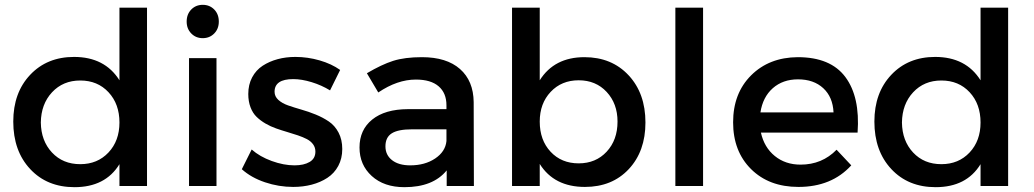

<svg xmlns="http://www.w3.org/2000/svg" viewBox="-20 -774 4305 799"><path d="M35.2 -268.1Q35.2 -388.2 105.5 -462.6Q175.8 -537.1 288.1 -537.1Q416 -537.1 477.1 -439.9V-742.2H591.8V0H477.1V-90.8Q418.5 4.9 290 4.9Q175.8 4.9 105.5 -70.6Q35.2 -146 35.2 -268.1ZM149.9 -264.2Q150.9 -188 196.3 -139.4Q241.7 -90.8 314 -90.8Q385.7 -90.8 431.4 -139.4Q477.1 -188 477.1 -264.2Q477.1 -341.3 431.6 -390.1Q386.2 -439 314 -439Q242.2 -439 196.5 -389.9Q150.9 -340.8 149.9 -264.2Z M756.8 -684.1Q756.8 -714.8 775.9 -734.4Q794.9 -753.9 823.7 -753.9Q852.5 -753.9 871.6 -734.4Q890.6 -714.8 890.6 -684.1Q890.6 -654.3 871.6 -634.8Q852.5 -615.2 823.7 -615.2Q794.9 -615.2 775.9 -634.8Q756.8 -654.3 756.8 -684.1ZM766.6 0V-532.2H880.9V0Z M986.3 -69.8 1027.3 -151.9Q1061 -122.1 1110.8 -104Q1160.6 -85.9 1205.6 -85.9Q1244.6 -85.9 1268.6 -100.1Q1292.5 -114.3 1292.5 -143.1Q1292.5 -160.2 1283 -173.3Q1273.4 -186.5 1257.1 -195.1Q1240.7 -203.6 1219.7 -210.7Q1198.7 -217.8 1175.5 -224.6Q1152.3 -231.4 1129.2 -239.5Q1106 -247.6 1085 -259.8Q1064 -272 1047.9 -287.6Q1031.7 -303.2 1022.5 -327.6Q1013.2 -352.1 1013.2 -382.8Q1013.2 -421.9 1029.3 -452.1Q1045.4 -482.4 1073.2 -500.5Q1101.1 -518.6 1135.5 -527.8Q1169.9 -537.1 1209.5 -537.1Q1260.3 -537.1 1310.1 -522.7Q1359.9 -508.3 1395.5 -482.9L1353.5 -397.9Q1318.4 -419.4 1276.9 -432.1Q1235.4 -444.8 1200.2 -444.8Q1122.6 -444.8 1122.6 -392.1Q1122.6 -372.6 1138.2 -358.4Q1153.8 -344.2 1178.7 -335.4Q1203.6 -326.7 1233.6 -318.1Q1263.7 -309.6 1293.7 -297.4Q1323.7 -285.2 1348.6 -268.3Q1373.5 -251.5 1388.9 -222.2Q1404.3 -192.9 1404.3 -153.8Q1404.3 -114.3 1387.7 -83.5Q1371.1 -52.7 1342.3 -33.9Q1313.5 -15.1 1277.3 -5.6Q1241.2 3.9 1200.2 3.9Q1140.1 3.9 1082.8 -15.4Q1025.4 -34.7 986.3 -69.8Z M1476.1 -160.2Q1476.1 -233.9 1529.1 -276.6Q1582 -319.3 1677.2 -319.8H1837.9V-335.9Q1837.9 -386.7 1805.4 -414.8Q1772.9 -442.9 1710.9 -442.9Q1633.3 -442.9 1554.2 -389.2L1506.8 -469.2Q1567.9 -505.4 1616.2 -520.8Q1664.6 -536.1 1735.8 -536.1Q1838.4 -536.1 1894.3 -486.8Q1950.2 -437.5 1951.2 -349.1L1952.1 0H1838.9V-64.9Q1782.2 4.9 1663.1 4.9Q1578.1 4.9 1527.1 -41.5Q1476.1 -87.9 1476.1 -160.2ZM1584 -165Q1584 -128.9 1611.6 -107.4Q1639.2 -85.9 1687 -85.9Q1748.5 -85.9 1791 -114.5Q1833.5 -143.1 1837.9 -187V-235.8H1693.8Q1636.7 -235.8 1610.4 -219.2Q1584 -202.6 1584 -165Z M2110.8 0V-742.2H2226.1V-439.9Q2286.6 -536.1 2412.1 -536.1Q2525.4 -536.1 2595.7 -460.9Q2666 -385.7 2666 -264.2Q2666 -144.5 2596.7 -70.3Q2527.3 3.9 2414.1 3.9Q2286.1 3.9 2226.1 -91.8V0ZM2226.1 -268.1Q2226.1 -190.9 2271.2 -142.6Q2316.4 -94.2 2388.2 -94.2Q2459.5 -94.2 2504.6 -142.8Q2549.8 -191.4 2549.8 -268.1Q2549.8 -342.8 2504.6 -391.4Q2459.5 -439.9 2388.2 -439.9Q2316.9 -439.9 2271.5 -391.6Q2226.1 -343.3 2226.1 -268.1Z M2790.5 0V-742.2H2905.8V0Z M3299.8 -536.1Q3436.5 -536.1 3498 -453.4Q3559.6 -370.6 3548.8 -222.2H3146.5Q3160.2 -160.6 3204.3 -124.8Q3248.5 -88.9 3311.5 -88.9Q3400.9 -88.9 3461.4 -150.9L3522.5 -85.9Q3440.9 3.9 3302.7 3.9Q3180.2 3.9 3105.5 -70.3Q3030.8 -144.5 3030.8 -265.1Q3030.8 -385.7 3105.7 -460.4Q3180.7 -535.2 3299.8 -536.1ZM3144.5 -306.2H3448.7Q3445.8 -370.1 3406 -407Q3366.2 -443.8 3300.8 -443.8Q3237.8 -443.8 3196 -407Q3154.3 -370.1 3144.5 -306.2Z M3618.7 -268.1Q3618.7 -388.2 3689 -462.6Q3759.3 -537.1 3871.6 -537.1Q3999.5 -537.1 4060.5 -439.9V-742.2H4175.3V0H4060.5V-90.8Q4002 4.9 3873.5 4.9Q3759.3 4.9 3689 -70.6Q3618.7 -146 3618.7 -268.1ZM3733.4 -264.2Q3734.4 -188 3779.8 -139.4Q3825.2 -90.8 3897.5 -90.8Q3969.2 -90.8 4014.9 -139.4Q4060.5 -188 4060.5 -264.2Q4060.5 -341.3 4015.1 -390.1Q3969.7 -439 3897.5 -439Q3825.7 -439 3780 -389.9Q3734.4 -340.8 3733.4 -264.2Z"/></svg>

Font: Trueno
Style: Rg
Weight: 400
Designer: Julieta Ulanovsky
Foundry: Julieta Ulanovsky
Version: Version 3.001b